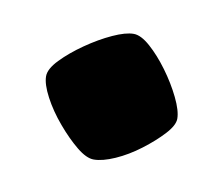

<svg xmlns="http://www.w3.org/2000/svg" viewBox="-37 -214 303 260"><g transform="rotate(10 114.5 -83.5)"><path d="M105 5Q95 5 81.5 -6Q68 -17 54 -33.5Q40 -50 31 -67Q22 -84 22 -95Q22 -105 34.5 -118Q47 -131 65 -143.5Q83 -156 100.5 -164Q118 -172 129 -172Q139 -172 152 -160.5Q165 -149 177.5 -132Q190 -115 198.5 -97.5Q207 -80 207 -69Q207 -60 195.5 -47.5Q184 -35 167.5 -22.5Q151 -10 134 -2.5Q117 5 105 5Z"/></g></svg>

Font: Texturina 72pt ExtraBold
Style: Regular
Weight: 800
Designer: Guillermo Torres Carreño
Foundry: Omnibus-Type
Version: Version 1.002; ttfautohint (v1.8.3)